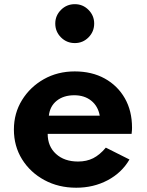

<svg xmlns="http://www.w3.org/2000/svg" viewBox="-20 -862 686 898"><path d="M336.5 16Q417.5 16 483.5 -19Q549.5 -54 585.5 -116L475 -171.5Q446.5 -137.5 415.8 -122Q385 -106.5 345 -106.5Q281 -106.5 242 -142Q203 -177.5 203 -236H595.5Q597 -249 597.2 -253.8Q597.5 -258.5 597.5 -265Q597.5 -343.5 563.8 -402.5Q530 -461.5 469.8 -494.8Q409.5 -528 329.5 -528Q249.5 -528 185.2 -491.8Q121 -455.5 83 -394Q45 -332.5 45 -256Q45 -178.5 83.2 -117Q121.5 -55.5 187.5 -19.8Q253.5 16 336.5 16ZM208.5 -321Q213.5 -365.5 245.5 -391Q277.5 -416.5 327.5 -416.5Q375 -416.5 406.8 -391Q438.5 -365.5 446.5 -321ZM330 -660.5Q367.5 -660.5 394 -687.2Q420.5 -714 420.5 -752Q420.5 -789 394 -815.8Q367.5 -842.5 330 -842.5Q292 -842.5 265.2 -815.8Q238.5 -789 238.5 -752Q238.5 -714 265.2 -687.2Q292 -660.5 330 -660.5Z"/></svg>

Font: Spartan
Style: Bold
Weight: 700
Designer: Matt Bailey, Mirko Velimirovic
Foundry: Matt Bailey
Version: Version 1.003; ttfautohint (v1.8.3)